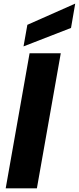

<svg xmlns="http://www.w3.org/2000/svg" viewBox="-20 -1032 432 1052"><path d="M11.2 0 142.1 -740.2H313L182.1 0ZM129.9 -896 392.1 -1012.2 369.1 -878.9 108.9 -777.8Z"/></svg>

Font: SVN-Poppins
Style: Bold Italic
Weight: 700
Italic angle: -10°
Designer: Ninad Kale (Devanagari), Jonny Pinhorn (Latin)
Foundry: Indian Type Foundry
Version: Version 3.002 2017